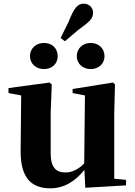

<svg xmlns="http://www.w3.org/2000/svg" viewBox="-20 -1005 731 1042"><path d="M219 -630C259 -630 293 -656 293 -700C293 -746 259 -772 219 -772C179 -772 143 -746 143 -700C143 -656 179 -630 219 -630ZM309 -799 332 -781 404 -842C468 -888 485 -905 485 -936C485 -968 459 -985 434 -985C402 -985 382 -963 352 -886ZM472 -630C512 -630 547 -656 547 -700C547 -746 512 -772 472 -772C433 -772 397 -746 397 -700C397 -656 433 -630 472 -630ZM443 14 664 1V-29L600 -35V-393L604 -547L593 -557L374 -522V-500L441 -487L437 -118C408 -88 373 -69 335 -69C286 -69 255 -94 255 -174V-393L261 -547L248 -557L26 -527V-500L95 -487L92 -189C90 -37 153 17 253 17C330 17 391 -24 438 -83Z"/></svg>

Font: GenKiMin2 TW H
Style: Regular
Weight: 900
Version: Version 2.100;PS 2.1;hotconv 16.6.51;makeotf.lib2.5.65220 DE